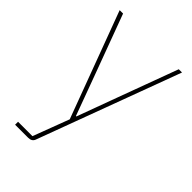

<svg xmlns="http://www.w3.org/2000/svg" viewBox="-212 -591 875 875"><g transform="rotate(45 226.0 -153.0)"><path d="M57.1 200.2V181.2H149.9L215.8 6.8L24.9 -505.9H46.9L152.8 -220.2L225.1 -23.9H228L297.9 -213.9L405.8 -505.9H426.8L171.9 181.2Q165 200.2 141.1 200.2Z"/></g></svg>

Font: Anuphan Thin
Style: Regular
Weight: 250
Designer: Mike Abbink, Paul van der Laan, Pieter van Rosmalen, Mint Tantisuwanna
Foundry: Bold Monday; Cadson Demak
Version: Version 3.002;hotconv 1.0.109;makeotfexe 2.5.65596